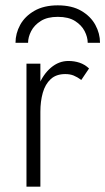

<svg xmlns="http://www.w3.org/2000/svg" viewBox="-20 -698 394 718"><path d="M131 -460H79V0H131ZM284 -399 313 -442Q297 -457 277.5 -463.5Q258 -470 236 -470Q200 -470 170.5 -445Q141 -420 124 -377.5Q107 -335 107 -280H131Q131 -319 140 -351Q149 -383 169.5 -402Q190 -421 224 -421Q242 -421 255.5 -415.5Q269 -410 284 -399ZM38 -538Q38 -573 55.5 -605Q73 -637 108.5 -657.5Q144 -678 196 -678Q249 -678 284 -657.5Q319 -637 336.5 -605Q354 -573 354 -538H308Q308 -559 296.5 -581.5Q285 -604 260.5 -619.5Q236 -635 196 -635Q157 -635 132.5 -619.5Q108 -604 96.5 -581.5Q85 -559 85 -538Z"/></svg>

Font: Jost Light
Style: Regular
Weight: 300
Version: Version 3.710